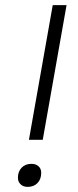

<svg xmlns="http://www.w3.org/2000/svg" viewBox="-20 -720 306 750"><path d="M186 -700H240L147 -174H93ZM50 -26Q50 -50 64.5 -65Q79 -80 103 -80Q120 -80 130.5 -70.5Q141 -61 141 -45Q141 -20 126.5 -5Q112 10 88 10Q71 10 60.5 0Q50 -10 50 -26Z"/></svg>

Font: Bai Jamjuree Light
Style: Italic
Weight: 300
Italic angle: -10°
Version: Version 1.000; ttfautohint (v1.6)